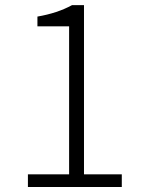

<svg xmlns="http://www.w3.org/2000/svg" viewBox="-20 -749 574 769"><path d="M91.8 0V-50.8H256.8V-643.6H129.9V-682.6Q210 -696.3 268.6 -728.5H316.4V-50.8H467.8V0Z"/></svg>

Font: Gen Shin Gothic Light
Style: Regular
Weight: 200
Designer: [Source Han Sans]
Ryoko NISHIZUKA  (kana & ideographs); Paul D. Hunt (Latin, Greek & Cyrillic); Wenlong ZHANG  (bopomofo
Version: Version 1.002.20150607